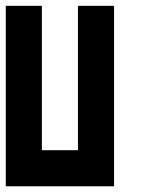

<svg xmlns="http://www.w3.org/2000/svg" viewBox="-20 -445 488 665"><path d="M0 200.2V-424.8H125V75.2H250V-424.8H375V200.2Z"/></svg>

Font: Ishtika
Style: Block
Weight: 400
Designer: Kailash Nadh
Version: Version 2.3